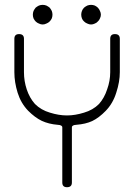

<svg xmlns="http://www.w3.org/2000/svg" viewBox="-20 -782 561 802"><path d="M480.5 -480.5Q480.5 -440.4 465.8 -395.5Q452.1 -350.6 421.9 -319.3Q393.6 -290 365.2 -276.4Q337.9 -263.7 298.8 -260.7Q280.3 -259.8 280.3 -250Q280.3 -240.2 280.3 -200.2Q280.3 -160.2 280.3 -102.5Q280.3 -45.9 280.3 -19.5Q280.3 0 259.8 0Q240.2 0 240.2 -19.5Q240.2 -45.9 240.2 -102.5Q240.2 -160.2 240.2 -200.2Q240.2 -240.2 240.2 -250Q240.2 -259.8 220.7 -260.7Q183.6 -263.7 154.3 -277.3Q126 -291 97.7 -319.3Q67.4 -350.6 53.7 -394.5Q40 -438.5 40 -480.5Q40 -519.5 40 -559.6Q40 -599.6 40 -620.1Q40 -639.6 59.6 -639.6Q80.1 -639.6 80.1 -620.1Q80.1 -599.6 80.1 -559.6Q80.1 -519.5 80.1 -480.5Q80.1 -443.4 91.8 -408.2Q103.5 -373 126 -347.7Q151.4 -322.3 188.5 -311.5Q225.6 -299.8 259.8 -299.8Q293.9 -299.8 331.1 -311.5Q368.2 -322.3 393.6 -347.7Q416 -373 427.7 -409.2Q440.4 -444.3 440.4 -480.5Q440.4 -519.5 440.4 -559.6Q440.4 -599.6 440.4 -620.1Q440.4 -639.6 460 -639.6Q480.5 -639.6 480.5 -620.1Q480.5 -599.6 480.5 -559.6Q480.5 -519.5 480.5 -480.5ZM388.7 -692.4Q383.8 -686.5 376 -683.6Q368.2 -679.7 360.4 -679.7Q352.5 -679.7 344.7 -683.6Q336.9 -686.5 331.1 -692.4Q325.2 -697.3 322.3 -705.1Q319.3 -712.9 319.3 -720.7Q319.3 -728.5 322.3 -736.3Q325.2 -744.1 331.1 -750Q336.9 -754.9 344.7 -758.8Q352.5 -761.7 360.4 -761.7Q368.2 -761.7 376 -758.8Q383.8 -754.9 388.7 -750Q394.5 -744.1 397.5 -736.3Q401.4 -728.5 401.4 -720.7Q401.4 -712.9 397.5 -705.1Q394.5 -697.3 388.7 -692.4ZM187.5 -692.4Q181.6 -686.5 173.8 -683.6Q166 -679.7 158.2 -679.7Q150.4 -679.7 142.6 -683.6Q134.8 -686.5 128.9 -692.4Q124 -697.3 120.1 -705.1Q117.2 -712.9 117.2 -720.7Q117.2 -728.5 120.1 -736.3Q124 -744.1 128.9 -750Q134.8 -754.9 142.6 -758.8Q150.4 -761.7 158.2 -761.7Q166 -761.7 173.8 -758.8Q181.6 -754.9 187.5 -750Q192.4 -744.1 196.3 -736.3Q199.2 -728.5 199.2 -720.7Q199.2 -712.9 196.3 -705.1Q192.4 -697.3 187.5 -692.4Z"/></svg>

Font: Demofont
Style: Regular
Weight: 400
Version: Version 1.0